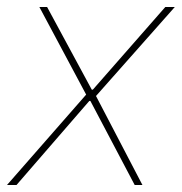

<svg xmlns="http://www.w3.org/2000/svg" viewBox="-24 -526 517 546"><path d="M23 0H-4L221 -257L88 -506H110L237 -271H240L446 -506H473L249 -253L381 0H359L233 -239H230Z"/></svg>

Font: IBM Plex Sans Thin
Style: Italic
Weight: 250
Italic angle: -11.31°
Designer: Mike Abbink, Paul van der Laan, Pieter van Rosmalen
Foundry: Bold Monday
Version: Version 3.201